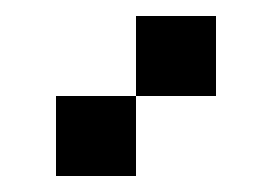

<svg xmlns="http://www.w3.org/2000/svg" viewBox="-20 -20 340 240"><path d="M250 0H150V100H250ZM50 200H150V100H50Z"/></svg>

Font: LS-VG5000
Style: Regular
Weight: 400
Designer: Justin Bihan, 2021
Foundry: Justin Bihan, 2021
Version: Version 1.000;Glyphs 3.1.2 (3151)